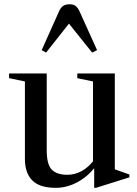

<svg xmlns="http://www.w3.org/2000/svg" viewBox="-20 -868 640 898"><path d="M240.5 10.5Q165.5 10.5 131 -24.2Q96.5 -59 96.5 -125V-487L22.5 -502.5V-524.5H198.5V-165Q198.5 -99.5 221.8 -75Q245 -50.5 295.5 -50.5Q330 -50.5 363 -68.5Q396 -86.5 424 -125V-85Q386 -38.5 338.5 -14Q291 10.5 240.5 10.5ZM420.5 10.5V-88L415 -90V-487L341.5 -502.5V-524.5H517V-76L585 -52V-38.5L429 10.5ZM195.5 -622 175 -633.5 257 -817Q264.5 -833 275.5 -840.5Q286.5 -848 306 -848Q323.5 -848 333.2 -840.5Q343 -833 351 -817L434 -633.5L411 -622L302.5 -757.5Z"/></svg>

Font: Libre Caslon Text
Style: Regular
Weight: 400
Designer: Pablo Impallari, Rodrigo Fuenzalida, Katja Schimmel
Foundry: Pablo Impallari, Rodrigo Fuenzalida
Version: Version 2.000